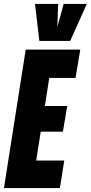

<svg xmlns="http://www.w3.org/2000/svg" viewBox="-38 -951 459 971"><path d="M-18 0 92 -700H368L344 -557H211L189 -415H302L280 -285H168L145 -139H287L265 0ZM401 -931 317 -744H161L139 -931H256L252 -815L284 -931Z"/></svg>

Font: Georama ExtraCondensed ExtraBold
Style: Italic
Weight: 800
Width: 2
Italic angle: -9°
Designer: Jean-Baptiste Levee
Foundry: Production Type
Version: Version 1.000